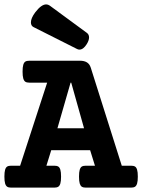

<svg xmlns="http://www.w3.org/2000/svg" viewBox="-25 -857 649 877"><path d="M389.6 -547.9 531.2 -100.1H573.7Q585.4 -100.1 591.8 -96.2Q598.1 -92.3 601.3 -81.5Q604.5 -70.8 604.5 -50.3Q604.5 -29.8 601.3 -19Q598.1 -8.3 591.8 -4.2Q585.4 0 573.7 0H366.7Q355 0 348.6 -4.2Q342.3 -8.3 339.1 -19Q335.9 -29.8 335.9 -50.3Q335.9 -70.8 339.1 -81.5Q342.3 -92.3 348.6 -96.2Q355 -100.1 366.7 -100.1H408.7L386.7 -170.9H209L187 -100.1H223.1Q234.9 -100.1 241.2 -96.2Q247.6 -92.3 250.7 -81.5Q253.9 -70.8 253.9 -50.3Q253.9 -29.8 250.7 -19Q247.6 -8.3 241.2 -4.2Q234.9 0 223.1 0H25.9Q14.2 0 7.8 -4.2Q1.5 -8.3 -1.7 -19Q-4.9 -29.8 -4.9 -50.3Q-4.9 -70.8 -1.7 -81.5Q1.5 -92.3 7.8 -96.2Q14.2 -100.1 25.9 -100.1H66.9L190.4 -479.5H108.9Q97.2 -479.5 90.8 -483.6Q84.5 -487.8 81.3 -498.5Q78.1 -509.3 78.1 -529.8Q78.1 -550.3 81.3 -561Q84.5 -571.8 90.8 -575.7Q97.2 -579.6 108.9 -579.6H340.3Q359.9 -579.6 372.1 -572Q384.3 -564.5 389.6 -547.9ZM297.4 -479.5 237.3 -271H358.9L300.3 -479.5ZM381.8 -686Q381.8 -672.4 371.1 -655.3Q355.5 -630.4 337.9 -630.4Q332 -630.4 326.7 -633.3L127.9 -733.4Q116.2 -739.3 116.2 -754.9Q116.2 -773.9 135.7 -800.3Q163.6 -836.9 186 -836.9Q194.3 -836.9 202.1 -831.5L371.6 -707Q381.8 -699.7 381.8 -686Z"/></svg>

Font: Courier Prime
Style: Bold
Weight: 700
Designer: Alan Dague-Greene, Quote-Unquote Apps
Foundry: Quote-Unquote Apps
Version: Version 3.018